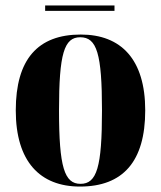

<svg xmlns="http://www.w3.org/2000/svg" viewBox="-20 -676 592 706"><path d="M146 -636H401V-656H146ZM274 10C432 10 514 -82 514 -270C514 -458 425 -549 277 -549C119 -549 38 -458 38 -270C38 -82 127 10 274 10ZM276 0C217 0 197 -61 197 -270C197 -479 216 -539 275 -539C336 -539 355 -479 355 -270C355 -61 336 0 276 0Z"/></svg>

Font: Noto Serif Display Condensed ExtraBold
Style: Regular
Weight: 800
Width: 3
Designer: Monotype Design Team
Foundry: Monotype Imaging Inc.
Version: Version 2.009